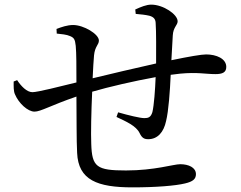

<svg xmlns="http://www.w3.org/2000/svg" viewBox="-20 -792 1040 829"><path d="M566 -732C589 -730 608 -728 625 -724C643 -719 651 -710 652 -694C655 -653 654 -576 654 -518C568 -499 450 -471 380 -454C382 -496 384 -532 386 -553C390 -593 407 -598 407 -617C407 -645 341 -684 296 -684C270 -684 245 -675 224 -667L225 -647C244 -645 268 -643 283 -636C299 -629 304 -623 307 -594C310 -563 310 -503 310 -436C241 -419 142 -394 120 -394C96 -394 71 -420 54 -446L39 -440C39 -419 38 -398 45 -384C61 -346 100 -310 129 -310C156 -310 199 -337 310 -375C311 -282 310 -188 313 -132C318 -14 401 17 552 17C654 17 738 10 779 0C813 -8 826 -19 826 -40C826 -69 794 -83 758 -83C729 -83 648 -56 524 -56C397 -56 377 -71 374 -171C372 -215 374 -310 378 -396C450 -417 558 -442 652 -459C650 -406 645 -337 638 -308C631 -285 620 -282 603 -282C585 -282 535 -294 490 -307L483 -287C523 -268 568 -249 583 -217C593 -196 603 -191 620 -191C661 -191 687 -222 697 -269C708 -313 714 -400 717 -469L758 -474C833 -481 868 -472 910 -472C940 -472 957 -479 957 -503C957 -539 914 -557 870 -557C850 -557 797 -548 720 -532L726 -639C728 -675 747 -683 747 -700C747 -730 685 -772 633 -772C612 -772 588 -762 564 -751Z"/></svg>

Font: Noto Serif CJK SC Medium
Style: Regular
Weight: 500
Designer: Ryoko NISHIZUKA 西塚涼子 (kana & ideographs); Frank Grießhammer (Latin, Greek & Cyrillic); Wenlong ZHANG 张文龙 (bopomofo); San
Foundry: Adobe
Version: Version 2.001;hotconv 1.1.0;makeotfexe 2.6.0